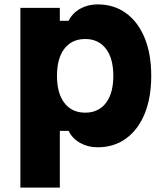

<svg xmlns="http://www.w3.org/2000/svg" viewBox="-20 -656 740 876"><path d="M73 200V-620H253V-561H293Q310 -596 345.5 -616Q381 -636 425 -636Q500 -636 555 -596Q610 -556 640 -483Q670 -410 670 -310Q670 -210 640 -137Q610 -64 555 -24Q500 16 425 16Q381 16 345.5 -4Q310 -24 293 -59H253V200ZM369 -142Q429 -142 463 -186Q497 -230 497 -310Q497 -390 463 -434Q429 -478 369 -478Q308 -478 274 -434Q240 -390 240 -310Q240 -230 274 -186Q308 -142 369 -142Z"/></svg>

Font: Martian Mono ExtraBold
Style: Regular
Weight: 800
Monospace: yes
Designer: Roman Shamin
Foundry: Evil Martians
Version: Version 1.000; ttfautohint (v1.8.4.7-5d5b)